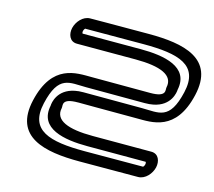

<svg xmlns="http://www.w3.org/2000/svg" viewBox="-93 -716 954 855"><g transform="rotate(15 384.5 -289.0)"><path d="M284.2 -301.9C445.7 -301.9 553.8 -301.2 554 -301.2C568.4 -301.2 581.4 -302.4 593.2 -304.7C671.3 -320.1 679.9 -383.9 680.2 -396.6C703.3 -507.7 582.4 -528.6 475.5 -528.6C369 -528.6 219.4 -528.5 206.6 -528.5C205.6 -529.6 203.8 -533.9 205.3 -540.6C206.9 -547.5 211 -551.8 212.1 -552.7C223.6 -552.7 328.7 -553.4 481.3 -553.4C644.3 -553.4 742.7 -526.6 712 -393.9C680 -255.1 625.8 -276.4 548.3 -276.4C387 -276.4 281 -277.3 277.8 -277.1C261 -277 251.4 -276 239.3 -273.6C161.3 -258.1 152.6 -194.5 152.4 -181.7C129.2 -70.6 250.2 -49.8 357 -49.8C463.5 -49.8 613.2 -49.8 626 -49.8C626.9 -48.7 628.8 -44.5 627.2 -37.8C625.6 -30.9 621.6 -26.6 620.4 -25.7C608.9 -25.6 503.8 -25 351.3 -25C188.2 -25 89.9 -51.8 120.5 -184.5C152.5 -323.3 206.8 -301.9 284.2 -301.9ZM295.8 -351.9C226.2 -351.9 111.9 -363.9 70.5 -184.5C29 -4.9 179.8 25 339.7 25C501.4 25 610 24.3 610 24.3C644.2 24.3 670.5 -8.6 677.2 -37.8C683.9 -66.9 672.9 -99.8 638.5 -99.8C638.5 -99.8 480.1 -99.8 368.5 -99.8C253.3 -99.8 189.4 -125.5 203 -184.5C205.6 -196.1 188.8 -227.3 266.9 -227.1C267.2 -227.1 267.3 -227.1 267.8 -227.2C275.8 -227.2 382 -226.4 536.8 -226.4C606.3 -226.4 720.6 -214.5 762 -393.9C803.5 -573.5 652.7 -603.4 492.8 -603.4C331.2 -603.4 222.5 -602.6 222.5 -602.6C188.3 -602.6 162 -569.7 155.3 -540.6C148.6 -511.5 159.6 -478.5 194 -478.5C194 -478.5 352.5 -478.6 464 -478.6C579.2 -478.6 643.2 -452.8 629.6 -393.9C626.9 -382.3 643.6 -351 565.7 -351.2C565.7 -351.2 457.3 -351.9 295.8 -351.9Z"/></g></svg>

Font: Hi.
Style: Regular
Weight: 400
Designer: Mew Too, Robert Jablonski
Foundry: Cannot Into Space Fonts
Version: Version 1.996